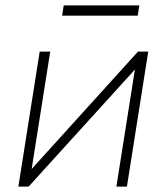

<svg xmlns="http://www.w3.org/2000/svg" viewBox="-20 -691 618 711"><path d="M48 0 127 -500H166L92 -32L69 -34L491 -500H529L450 0H411L485 -468L509 -466L86 0ZM210 -633 216 -671H496L490 -633Z"/></svg>

Font: Mulish ExtraLight
Style: Italic
Weight: 200
Italic angle: -9°
Designer: Vernon Adams
Foundry: Vernon Adams
Version: Version 3.603